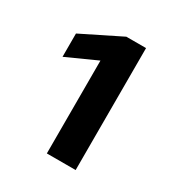

<svg xmlns="http://www.w3.org/2000/svg" viewBox="-104 -866 474 514"><g transform="rotate(30 133.0 -608.5)"><path d="M113 -420V-707L20 -665V-737L141 -797H202V-420Z"/></g></svg>

Font: Saira Expanded SemiBold
Style: Regular
Weight: 600
Width: 7
Designer: Hector Gatti with collaboration of the Omnibus-Type team
Foundry: Omnibus-Type
Version: Version 1.100; ttfautohint (v1.8.3)